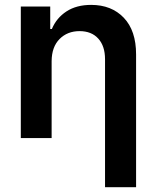

<svg xmlns="http://www.w3.org/2000/svg" viewBox="-20 -573 651 797"><path d="M194.3 -319.3V0H66.4V-545.9H188.5V-452.6H195.3Q214.4 -498.5 255.9 -525.6Q297.4 -552.7 358.4 -552.7Q442.9 -552.7 493.9 -499.3Q544.9 -445.8 544.9 -347.2V204.1H416V-327.1Q416 -381.8 387.9 -412.8Q359.9 -443.8 310.1 -443.8Q259.8 -443.8 227.3 -411.1Q194.8 -378.4 194.3 -319.3Z"/></svg>

Font: Inter Semi Bold
Style: Regular
Weight: 600
Designer: Rasmus Andersson
Foundry: rsms
Version: Version 4.000;git-e0f93cc